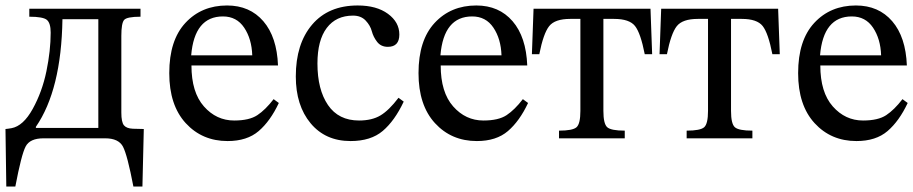

<svg xmlns="http://www.w3.org/2000/svg" viewBox="-20 -505 3334 701"><path d="M364 0H139Q89 0 73.5 30Q58 60 36 176H3L0 -34Q1 -34 9 -35Q17 -36 22 -37Q65 -45 99.5 -107.5Q134 -170 149.5 -245Q165 -320 165 -386Q165 -421 151 -432.5Q137 -444 87 -444V-473H493V-444Q443 -444 433 -432Q423 -420 423 -374V-364V-94Q423 -59 432.5 -47.5Q442 -36 465 -35L505 -34L500 176H467Q445 61 429 30.5Q413 0 364 0ZM339 -38V-435H208Q204 -177 111 -42V-38Z M979 -143 998 -129Q967 -63 924.5 -26.5Q882 10 811 10Q718 10 658 -55.5Q598 -121 598 -238Q598 -358 657 -421.5Q716 -485 809 -485Q892 -485 941.5 -427.5Q991 -370 995 -266H679Q679 -168 724.5 -116.5Q770 -65 835 -65Q890 -65 919.5 -84.5Q949 -104 979 -143ZM678 -303H901Q899 -363 871.5 -404Q844 -445 794 -445Q690 -445 678 -303Z M1435 -148 1454 -134Q1421 -64 1377.5 -27Q1334 10 1260 10Q1168 10 1114 -55Q1060 -120 1060 -226Q1060 -345 1119.5 -415Q1179 -485 1286 -485Q1355 -485 1396.5 -454.5Q1438 -424 1438 -379Q1438 -334 1396 -334Q1371 -334 1357 -352Q1343 -370 1337.5 -391Q1332 -412 1315 -430Q1298 -448 1269 -448Q1207 -448 1173 -403Q1139 -358 1139 -273Q1139 -178 1177.5 -121.5Q1216 -65 1291 -65Q1338 -65 1369 -83.5Q1400 -102 1435 -148Z M1889 -143 1908 -129Q1877 -63 1834.5 -26.5Q1792 10 1721 10Q1628 10 1568 -55.5Q1508 -121 1508 -238Q1508 -358 1567 -421.5Q1626 -485 1719 -485Q1802 -485 1851.5 -427.5Q1901 -370 1905 -266H1589Q1589 -168 1634.5 -116.5Q1680 -65 1745 -65Q1800 -65 1829.5 -84.5Q1859 -104 1889 -143ZM1588 -303H1811Q1809 -363 1781.5 -404Q1754 -445 1704 -445Q1600 -445 1588 -303Z M2361 -307H2334Q2319 -384 2298.5 -410Q2278 -436 2222 -436H2183V-100Q2183 -53 2197 -40.5Q2211 -28 2261 -28V0H2021V-28Q2071 -28 2085 -40.5Q2099 -53 2099 -100V-436H2062Q2006 -436 1985 -409.5Q1964 -383 1949 -307H1922L1928 -473H2355Z M2827 -307H2800Q2785 -384 2764.5 -410Q2744 -436 2688 -436H2649V-100Q2649 -53 2663 -40.5Q2677 -28 2727 -28V0H2487V-28Q2537 -28 2551 -40.5Q2565 -53 2565 -100V-436H2528Q2472 -436 2451 -409.5Q2430 -383 2415 -307H2388L2394 -473H2821Z M3275 -143 3294 -129Q3263 -63 3220.5 -26.5Q3178 10 3107 10Q3014 10 2954 -55.5Q2894 -121 2894 -238Q2894 -358 2953 -421.5Q3012 -485 3105 -485Q3188 -485 3237.5 -427.5Q3287 -370 3291 -266H2975Q2975 -168 3020.5 -116.5Q3066 -65 3131 -65Q3186 -65 3215.5 -84.5Q3245 -104 3275 -143ZM2974 -303H3197Q3195 -363 3167.5 -404Q3140 -445 3090 -445Q2986 -445 2974 -303Z"/></svg>

Font: myMathFont
Style: Regular
Weight: 400
Designer: Ross Mills, John Hudson & Paul Hanslow, Tiro Typeworks Ltd; with prior portions MicroPress Inc., and Coen Hoffman. Math 
Foundry: Tiro Typeworks Ltd
Version: Version 2.13 b171